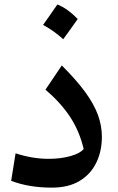

<svg xmlns="http://www.w3.org/2000/svg" viewBox="-20 -839 534 866"><path d="M439.5 -222.2Q439.5 -156.7 414.1 -104.7Q388.7 -52.7 338.6 -22.7Q288.6 7.3 213.4 7.3Q110.4 7.3 30.3 -23.4L50.3 -147.5Q126 -122.6 199.2 -122.6Q253.4 -122.6 297.4 -134.8Q341.3 -147 357.4 -167Q337.9 -249 295.2 -313.2Q252.4 -377.4 185.1 -434.6L258.8 -543.9Q324.2 -478.5 363.8 -424.6Q403.3 -370.6 421.4 -321.5Q439.5 -272.5 439.5 -222.2ZM238.8 -818.8Q262.2 -809.6 285.2 -793Q308.1 -776.4 330.6 -753.4Q314.9 -731 298.6 -708.3Q282.2 -685.5 265.1 -662.1Q224.1 -699.7 174.3 -726.6Q190.9 -750 206.8 -772.7Q222.7 -795.4 238.8 -818.8Z"/></svg>

Font: Pinar-DS1-FD SemiBold
Style: Regular
Weight: 600
Designer: Amin Abedi
Version: Version 3.000